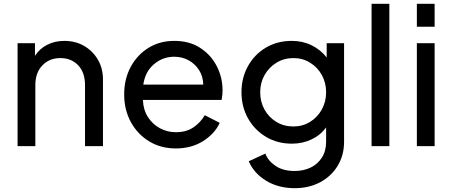

<svg xmlns="http://www.w3.org/2000/svg" viewBox="-20 -765 2367 1005"><path d="M72 0H165V-319Q165 -385 202 -423Q239 -461 296 -461Q353 -461 389 -423.5Q425 -386 425 -319V0H519V-349Q519 -407 492.5 -452.5Q466 -498 420.5 -524.5Q375 -551 317 -551Q267 -551 227 -530.5Q187 -510 163 -473V-539H72Z M900 12Q983 12 1044 -27Q1105 -66 1130 -122L1052 -162Q1029 -123 992 -98Q955 -73 901 -73Q856 -73 817.5 -93.5Q779 -114 754.5 -152Q730 -190 728 -242H1140Q1145 -269 1145 -292Q1145 -359 1115 -418Q1085 -477 1028.5 -514Q972 -551 892 -551Q817 -551 758 -515Q699 -479 664.5 -415.5Q630 -352 630 -271Q630 -190 665 -126Q700 -62 761 -25Q822 12 900 12ZM892 -468Q933 -468 967 -449.5Q1001 -431 1022 -398Q1043 -365 1044 -322H730Q740 -390 786 -429Q832 -468 892 -468Z M1523 220Q1598 220 1656.5 188.5Q1715 157 1748 102Q1781 47 1781 -23V-539H1690V-464Q1658 -505 1611 -528Q1564 -551 1507 -551Q1431 -551 1371.5 -515.5Q1312 -480 1278 -419Q1244 -358 1244 -282Q1244 -206 1278.5 -145Q1313 -84 1372.5 -48.5Q1432 -13 1508 -13Q1563 -13 1610 -35Q1657 -57 1687 -98V-23Q1687 26 1664.5 60.5Q1642 95 1605 112.5Q1568 130 1522 130Q1462 130 1422.5 103.5Q1383 77 1369 39L1282 79Q1309 142 1373 181Q1437 220 1523 220ZM1516 -103Q1466 -103 1426.5 -127Q1387 -151 1364.5 -191.5Q1342 -232 1342 -282Q1342 -332 1365 -372.5Q1388 -413 1427.5 -437Q1467 -461 1516 -461Q1564 -461 1603 -437Q1642 -413 1664.5 -372.5Q1687 -332 1687 -282Q1687 -233 1664.5 -192Q1642 -151 1603 -127Q1564 -103 1516 -103Z M1925 0H2018V-745H1925Z M2162 -625H2255V-745H2162ZM2162 0H2255V-539H2162Z"/></svg>

Font: Plus Jakarta Sans Medium
Style: Regular
Weight: 500
Designer: Gumpita Rahayu
Foundry: Tokotype
Version: Version 2.004; ttfautohint (v1.8.3)